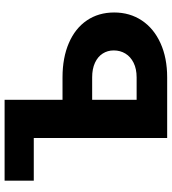

<svg xmlns="http://www.w3.org/2000/svg" viewBox="24 -771 747 835"><g transform="rotate(-90 397.5 -353.5)"><path d="M29.3 -707H380.9V-455.1H478.5Q564 -455.1 627.9 -427.5Q691.9 -399.9 726.3 -349.1Q760.7 -298.3 760.7 -230.5Q760.7 -162.6 726.1 -110.4Q691.4 -58.1 627.4 -29.1Q563.5 0 478.5 0H214.8V-580.1H29.3ZM478.5 -132.8Q515.6 -132.8 542 -146Q568.4 -159.2 582 -181.6Q595.7 -204.1 595.7 -232.4Q595.7 -259.3 582 -280.5Q568.4 -301.8 542 -314Q515.6 -326.2 478.5 -326.2H380.9V-132.8Z"/></g></svg>

Font: Pretendard GOV ExtraBold
Style: Regular
Weight: 800
Designer: Base glyphs from Inter by Rasmus Andersson; Hangeul glyphs from Noto Sans CJK(Source Han Sans) by Jang Soo-young and Kan
Foundry: Kil Hyung-jin
Version: Version 1.309